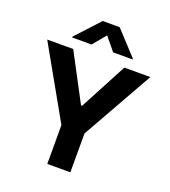

<svg xmlns="http://www.w3.org/2000/svg" viewBox="-167 -1075 1058 1195"><g transform="rotate(20 362.0 -477.0)"><path d="M20.6 -727.3 285.9 -257.1V0H438.6V-257.1L703.8 -727.3H531.6L365.8 -414.1H358.7L192.8 -727.3ZM161.9 -792.6H290.8L362.2 -879.3L433.6 -792.6H562.5V-797.6L418.3 -953.8H305.8L161.9 -797.6Z"/></g></svg>

Font: Magic Ui Pro
Style: Bold
Weight: 700
Designer: Stefan Endress, Andreas Faust
Version: Version 1.000;FEAKit 1.0